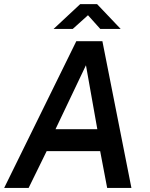

<svg xmlns="http://www.w3.org/2000/svg" viewBox="-22 -926 738 946"><path d="M-1.5 0 354 -723H482.5L625.5 0H506L471.5 -181.5H208L119 0ZM251.5 -289.5H457.5L401.5 -604.5ZM242 -783.5 373 -905.5H456.5L572.5 -783.5H472L411.5 -851L336.5 -783.5Z"/></svg>

Font: Public Sans Thin SemiBold
Style: Italic
Weight: 600
Italic angle: -8°
Version: Version 2.001